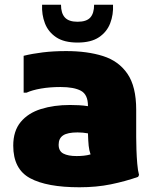

<svg xmlns="http://www.w3.org/2000/svg" viewBox="-20 -780 656 812"><path d="M316 12Q178 12 107 -26.5Q36 -65 36 -164Q36 -226 67.5 -264Q99 -302 153.5 -319Q208 -336 276 -336Q295 -336 314 -335Q333 -334 352 -331V-332Q352 -380 322.5 -396Q293 -412 236 -412Q191 -412 153.5 -405.5Q116 -399 92 -388H80V-544Q116 -553 161 -558.5Q206 -564 260 -564Q349 -564 415.5 -543Q482 -522 519 -468Q556 -414 556 -316V-200Q556 -178 557 -147.5Q558 -117 560.5 -87.5Q563 -58 568 -40L564 -32Q510 -13 449 -0.5Q388 12 316 12ZM228 -168Q228 -141 248 -130.5Q268 -120 304 -120Q319 -120 334 -121.5Q349 -123 363 -127Q357 -144 355 -163.5Q353 -183 352 -216Q330 -220 308 -220Q266 -220 247 -207.5Q228 -195 228 -168ZM308 -600Q251 -600 217.5 -622.5Q184 -645 170 -681.5Q156 -718 158 -760H238Q238 -724 254.5 -706Q271 -688 308 -688Q346 -688 362 -706Q378 -724 378 -760H458Q460 -718 446 -681.5Q432 -645 398.5 -622.5Q365 -600 308 -600Z"/></svg>

Font: Kufam Black
Style: Regular
Weight: 900
Designer: Wael Morcos, Artur Schmal
Foundry: Original Type
Version: Version 1.301; ttfautohint (v1.8.3)